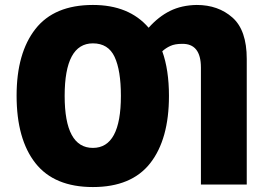

<svg xmlns="http://www.w3.org/2000/svg" viewBox="-20 -745 1085 775"><path d="M355 -570Q417 -570 442.5 -515.5Q468 -461 468 -358Q468 -148 355 -148Q241 -148 241 -358Q241 -570 355 -570ZM635 -538Q649 -551 667.5 -559.5Q686 -568 714 -568Q791 -570 791 -472V0H976V-507Q976 -623 918.5 -674Q861 -725 774 -725Q713 -724 666.5 -701Q620 -678 580 -633Q501 -725 355 -725Q199 -725 123 -628Q47 -531 47 -359Q47 -183 123 -86.5Q199 10 355 10Q511 10 586.5 -86.5Q662 -183 662 -358Q662 -463 635 -538Z"/></svg>

Font: Noto Sans UI SemiCondensed Black
Style: Regular
Weight: 900
Width: 4
Designer: Monotype Design Team
Foundry: Monotype Imaging Inc.
Version: 1.001